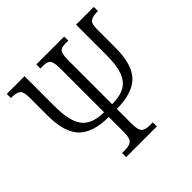

<svg xmlns="http://www.w3.org/2000/svg" viewBox="-177 -888 1062 1062"><g transform="rotate(-45 354.0 -357.0)"><path d="M233 0V-32H258Q290 -32 306 -45.5Q322 -59 322 -111V-225Q200 -225 144 -281.5Q88 -338 88 -469V-613Q88 -658 71 -670Q54 -682 13 -682V-714H152V-477Q152 -359 191.5 -310.5Q231 -262 322 -262V-602Q322 -654 310 -668Q298 -682 269 -682H244V-714H462V-682H438Q408 -682 396.5 -668Q385 -654 385 -602V-262Q447 -262 484.5 -283Q522 -304 538.5 -351.5Q555 -399 555 -477V-714H694V-682Q653 -682 636 -670Q619 -658 619 -613V-469Q619 -336 562.5 -280.5Q506 -225 385 -225V-111Q385 -59 400.5 -45.5Q416 -32 447 -32H473V0Z"/></g></svg>

Font: Noto Serif SemiCondensed Light
Style: Regular
Weight: 300
Width: 4
Designer: Monotype Design Team
Foundry: Monotype Imaging Inc.
Version: Version 2.013